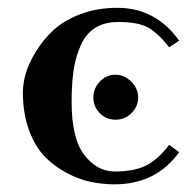

<svg xmlns="http://www.w3.org/2000/svg" viewBox="-20 -464 502 496"><path d="M278.8 -154.8Q253.9 -154.8 237.5 -171.9Q221.2 -189 221.2 -211.9Q221.2 -235.8 238 -253.4Q254.9 -271 278.8 -271Q300.8 -271 318.8 -253.4Q336.9 -235.8 336.9 -211.9Q336.9 -189 319.8 -171.9Q302.7 -154.8 278.8 -154.8ZM165 -200.2Q165 -106 198 -63.5Q231 -21 275.9 -21Q325.7 -21 356.4 -35.9Q387.2 -50.8 417 -89.8L442.9 -70.8Q382.8 12.2 275.9 12.2Q246.1 12.2 215.6 6.1Q185.1 0 152.6 -17.1Q120.1 -34.2 95.5 -59.6Q70.8 -85 54.9 -127.9Q39.1 -170.9 39.1 -226.1Q39.1 -248 46.6 -274.4Q54.2 -300.8 73 -331.3Q91.8 -361.8 118.4 -386.5Q145 -411.1 188 -427.5Q231 -443.8 283.2 -443.8Q382.3 -443.8 442.9 -358.9L417 -341.8Q387.2 -379.9 361.1 -393.6Q335 -407.2 286.1 -407.2Q250 -407.2 226.1 -392.1Q202.1 -377 189 -347.9Q175.8 -318.8 170.4 -283.9Q165 -249 165 -200.2Z"/></svg>

Font: Linux Libertine
Style: Semibold
Weight: 600
Designer: Philipp H. Poll
Foundry: Philipp H. Poll
Version: Version 5.1.2 ; ttfautohint (v0.9)